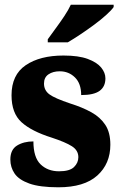

<svg xmlns="http://www.w3.org/2000/svg" viewBox="-20 -786 512 816"><path d="M228 10Q149 10 104.5 -6Q60 -22 42 -48.5Q24 -75 24 -108Q24 -150 52.5 -167.5Q81 -185 122 -185Q122 -117 152.5 -87.5Q183 -58 231 -58Q276 -58 294.5 -76Q313 -94 313 -118Q313 -147 285.5 -164.5Q258 -182 200 -201Q114 -228 71.5 -266.5Q29 -305 29 -381Q29 -468 89.5 -509Q150 -550 250 -550Q314 -550 353 -535.5Q392 -521 410 -499Q428 -477 428 -453Q428 -418 403.5 -400Q379 -382 325 -382Q325 -431 298.5 -457Q272 -483 234 -483Q205 -483 186 -470Q167 -457 167 -431Q167 -402 190 -385Q213 -368 279 -346Q330 -330 368 -309Q406 -288 427.5 -255.5Q449 -223 449 -171Q449 -90 393.5 -40Q338 10 228 10ZM183 -619Q197 -639 216 -664.5Q235 -690 253 -717Q271 -744 281 -766H463V-756Q454 -743 432 -723Q410 -703 381 -681.5Q352 -660 322 -640Q292 -620 268 -606H183Z"/></svg>

Font: Noto Serif Thai SemiCondensed Black
Style: Regular
Weight: 900
Width: 4
Designer: Monotype Design Team
Foundry: Monotype Imaging Inc.
Version: Version 2.002; ttfautohint (v1.8.4.7-5d5b)